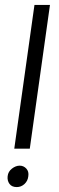

<svg xmlns="http://www.w3.org/2000/svg" viewBox="-20 -770 241 780"><path d="M120 -750H183L101 -166H38ZM48 -10Q28 -10 18.5 -23Q9 -36 11 -54Q13 -73 28.5 -85Q44 -97 60 -97Q76 -97 87 -85Q98 -73 95 -54Q93 -35 79.5 -22.5Q66 -10 48 -10Z"/></svg>

Font: Josefin Slab SemiBold
Style: Italic
Weight: 600
Italic angle: -12°
Designer: Santiago Orozco
Foundry: Typemade
Version: Version 2.000